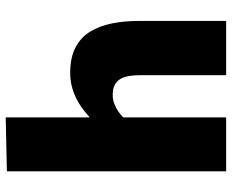

<svg xmlns="http://www.w3.org/2000/svg" viewBox="-88 -704 792 655"><g transform="rotate(-90 307.5 -376.0)"><path d="M51 -748 235 -752V-467H237Q261 -489 284.5 -503Q308 -517 333.5 -524.5Q359 -532 387 -532Q439 -532 473.5 -514Q508 -496 527.5 -464Q547 -432 555.5 -390Q564 -348 564 -301V0H379V-295Q379 -315 376 -332Q373 -349 366 -361Q359 -373 346 -380Q333 -387 312 -387Q296 -387 281.5 -381.5Q267 -376 255.5 -368Q244 -360 235 -351V0H51Z"/></g></svg>

Font: Murecho Thin ExtraBold
Style: Regular
Weight: 800
Version: Version 1.010